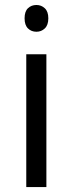

<svg xmlns="http://www.w3.org/2000/svg" viewBox="-20 -754 293 774"><path d="M167 0H85.9V-535.2H167ZM79.1 -680.2Q79.1 -708 92.8 -720.9Q106.4 -733.9 127 -733.9Q146.5 -733.9 160.6 -720.7Q174.8 -707.5 174.8 -680.2Q174.8 -652.8 160.6 -639.4Q146.5 -626 127 -626Q106.4 -626 92.8 -639.4Q79.1 -652.8 79.1 -680.2Z"/></svg>

Font: f0_30457 
Style: Regular
Weight: 400
Foundry: Ascender Corporation
Version: Version 1.10